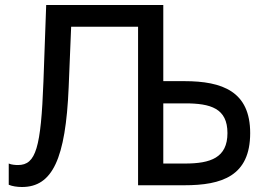

<svg xmlns="http://www.w3.org/2000/svg" viewBox="-20 -742 1073 769"><path d="M721 -328C824 -328 891 -308 891 -209C891 -110 823 -87 721 -87H634V-328ZM718 0C869 0 982 -37 982 -209C982 -375 872 -417 718 -417H634V-722H165L154 -416C144 -150 124 -81 52 -81C43 -81 26 -82 15 -87V-2C29 4 49 7 68 7C190 7 243 -106 255 -392L265 -635H533V0Z"/></svg>

Font: Perun
Style: Regular
Weight: 400
Foundry: Copyright (c) Stefan Peev, Context Ltd, 2016
Version: Version 1.089